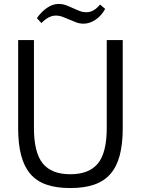

<svg xmlns="http://www.w3.org/2000/svg" viewBox="-20 -943 713 973"><path d="M167 -851Q189 -883 218 -903Q247 -923 276 -923Q297 -923 314.5 -916.5Q332 -910 349 -902Q366 -894 383 -887.5Q400 -881 419 -881Q455 -881 487 -920L513 -898Q494 -863 464 -843Q434 -823 404 -823Q384 -823 366.5 -829.5Q349 -836 332 -843.5Q315 -851 298 -857.5Q281 -864 263 -864Q226 -864 190 -826ZM336 10Q265 10 215 -7.5Q165 -25 133.5 -62Q102 -99 87 -156.5Q72 -214 72 -293V-740H152V-295Q152 -170 196.5 -115Q241 -60 336 -60Q432 -60 476.5 -115Q521 -170 521 -295V-740H602V-293Q602 -214 587 -156.5Q572 -99 540 -62Q508 -25 457.5 -7.5Q407 10 336 10Z"/></svg>

Font: Encode Sans Condensed
Style: Regular
Weight: 400
Designer: Pablo Impallari, Andres Torresi
Foundry: Pablo Impallari, Andres Torresi
Version: Version 1.000; ttfautohint (v1.00) -l 8 -r 50 -G 200 -x 14 -